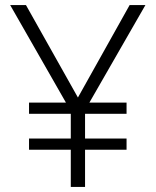

<svg xmlns="http://www.w3.org/2000/svg" viewBox="-20 -734 611 754"><path d="M286 -351 82 -714H20L239 -331H94V-287H258V-190H94V-146H258V0H314V-146H477V-190H314V-287H477V-331H331L551 -714H489Z"/></svg>

Font: Noto Sans Ethiopic Light
Style: Regular
Weight: 300
Designer: Monotype Design Team
Foundry: Monotype Imaging Inc.
Version: Version 2.102